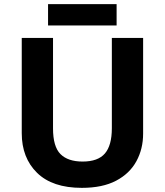

<svg xmlns="http://www.w3.org/2000/svg" viewBox="-20 -897 796 927"><path d="M671 -252Q671 -178 638.5 -118.5Q606 -59 540.5 -24.5Q475 10 375 10Q233 10 159 -62.5Q85 -135 85 -254V-714H236V-277Q236 -189 272 -153Q308 -117 379 -117Q453 -117 486.5 -156Q520 -195 520 -278V-714H671ZM543 -877V-774H212V-877Z"/></svg>

Font: Noto Sans Adlam Unjoined
Style: Bold
Weight: 700
Version: Version 3.001